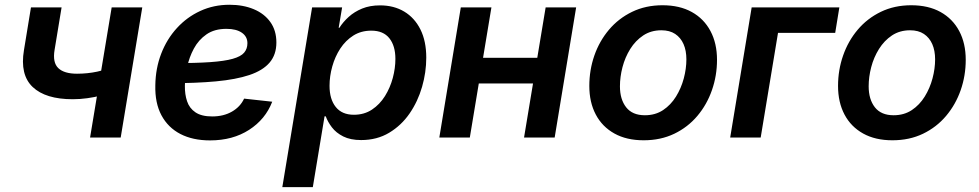

<svg xmlns="http://www.w3.org/2000/svg" viewBox="-20 -566 4029 790"><path d="M279.3 -157.7Q167.5 -157.7 114.5 -208Q61.5 -258.3 78.6 -359.9L107.4 -535.6H233.4L204.6 -360.8Q195.8 -308.6 220 -285.6Q244.1 -262.7 296.9 -262.7Q339.8 -262.7 379.9 -271.2Q419.9 -279.8 464.8 -294.4L447.3 -189.5Q424.8 -180.7 397 -173.3Q369.1 -166 339.1 -161.9Q309.1 -157.7 279.3 -157.7ZM350.6 0 439.5 -535.6H565.4L476.6 0Z M844.2 11.7Q773.4 11.7 722.4 -14.6Q671.4 -41 644.3 -91.6Q617.2 -142.1 619.1 -215.3Q620.1 -285.2 643.3 -345.2Q666.5 -405.3 707.8 -450.4Q749 -495.6 804.2 -521Q859.4 -546.4 924.3 -546.4Q980.5 -546.4 1024.2 -528.1Q1067.9 -509.8 1092.5 -475.1Q1117.2 -440.4 1117.2 -391.1Q1117.2 -341.3 1089.4 -308.6Q1061.5 -275.9 1006.1 -257.3Q950.7 -238.8 868.7 -231.2Q786.6 -223.6 678.2 -223.6L692.4 -306.2Q784.7 -306.2 844.2 -310.3Q903.8 -314.5 937.5 -324Q971.2 -333.5 984.6 -349.4Q998 -365.2 998 -388.2Q998 -415.5 975.1 -431.4Q952.1 -447.3 911.6 -447.3Q862.3 -447.3 829.6 -424.6Q796.9 -401.9 777.6 -366Q758.3 -330.1 749.8 -289.3Q741.2 -248.5 740.7 -212.9Q740.2 -177.7 749.8 -149.2Q759.3 -120.6 784.2 -103.8Q809.1 -86.9 853 -86.9Q899.9 -86.9 934.3 -106.7Q968.8 -126.5 984.4 -160.2L1100.1 -147.5Q1072.3 -75.2 1004.9 -31.7Q937.5 11.7 844.2 11.7Z M1141.6 204.1 1264.2 -535.6H1387.7L1373.5 -451.7H1376.5Q1391.6 -475.6 1414.8 -496.6Q1438 -517.6 1470 -530.8Q1502 -543.9 1543.9 -543.9Q1600.6 -543.9 1643.3 -518.3Q1686 -492.7 1710 -444.6Q1733.9 -396.5 1733.9 -328.6Q1733.9 -268.6 1716.6 -208.5Q1699.2 -148.4 1665.3 -99.1Q1631.3 -49.8 1581.3 -19.8Q1531.2 10.3 1465.8 10.3Q1421.9 10.3 1392.3 -4.6Q1362.8 -19.5 1345.7 -42Q1328.6 -64.5 1320.3 -87.4H1315.4L1267.1 204.1ZM1436 -93.8Q1478.5 -93.8 1510.5 -115Q1542.5 -136.2 1564 -170.7Q1585.4 -205.1 1596.2 -245.4Q1606.9 -285.6 1606.9 -323.7Q1606.9 -377.4 1582 -408.7Q1557.1 -439.9 1507.8 -439.9Q1465.8 -439.9 1433.8 -419.7Q1401.9 -399.4 1380.1 -366.2Q1358.4 -333 1347.2 -292.7Q1335.9 -252.4 1335.9 -212.9Q1335.9 -157.7 1361.6 -125.7Q1387.2 -93.8 1436 -93.8Z M2224.1 -328.1 2206.5 -222.7H1916L1933.6 -328.1ZM2002 -535.6 1913.1 0H1787.6L1876 -535.6ZM2350.6 -535.6 2262.2 0H2136.2L2225.1 -535.6Z M2628.4 11.2Q2558.1 11.2 2508.1 -16.6Q2458 -44.4 2431.4 -94.7Q2404.8 -145 2404.8 -212.4Q2404.8 -277.8 2425.5 -337.4Q2446.3 -397 2485.6 -443.6Q2524.9 -490.2 2580.8 -517.3Q2636.7 -544.4 2706.1 -544.4Q2776.4 -544.4 2826.4 -516.6Q2876.5 -488.8 2903.3 -438.2Q2930.2 -387.7 2930.2 -319.8Q2930.2 -254.9 2909.4 -195.3Q2888.7 -135.7 2849.4 -89.1Q2810.1 -42.5 2754.2 -15.6Q2698.2 11.2 2628.4 11.2ZM2633.3 -91.8Q2676.3 -91.8 2708.3 -113Q2740.2 -134.3 2761.5 -168.7Q2782.7 -203.1 2793.5 -243.4Q2804.2 -283.7 2804.2 -321.8Q2804.2 -357.9 2792.5 -384.5Q2780.8 -411.1 2758.1 -426.3Q2735.4 -441.4 2701.2 -441.4Q2658.7 -441.4 2626.7 -420.2Q2594.7 -398.9 2573.2 -364.5Q2551.8 -330.1 2541.3 -289.8Q2530.8 -249.5 2530.8 -210.9Q2530.8 -157.2 2556.4 -124.5Q2582 -91.8 2633.3 -91.8Z M3433.6 -535.6 3416.5 -430.7H3181.2L3109.9 0H2984.4L3072.8 -535.6Z M3651.9 11.2Q3581.5 11.2 3531.5 -16.6Q3481.4 -44.4 3454.8 -94.7Q3428.2 -145 3428.2 -212.4Q3428.2 -277.8 3449 -337.4Q3469.7 -397 3509 -443.6Q3548.3 -490.2 3604.2 -517.3Q3660.2 -544.4 3729.5 -544.4Q3799.8 -544.4 3849.9 -516.6Q3899.9 -488.8 3926.8 -438.2Q3953.6 -387.7 3953.6 -319.8Q3953.6 -254.9 3932.9 -195.3Q3912.1 -135.7 3872.8 -89.1Q3833.5 -42.5 3777.6 -15.6Q3721.7 11.2 3651.9 11.2ZM3656.7 -91.8Q3699.7 -91.8 3731.7 -113Q3763.7 -134.3 3784.9 -168.7Q3806.2 -203.1 3816.9 -243.4Q3827.6 -283.7 3827.6 -321.8Q3827.6 -357.9 3815.9 -384.5Q3804.2 -411.1 3781.5 -426.3Q3758.8 -441.4 3724.6 -441.4Q3682.1 -441.4 3650.1 -420.2Q3618.2 -398.9 3596.7 -364.5Q3575.2 -330.1 3564.7 -289.8Q3554.2 -249.5 3554.2 -210.9Q3554.2 -157.2 3579.8 -124.5Q3605.5 -91.8 3656.7 -91.8Z"/></svg>

Font: Inter 20pt SemiBold
Style: Italic
Weight: 600
Italic angle: -9.3988°
Version: Version 4.001;git-66647c0bb